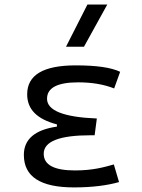

<svg xmlns="http://www.w3.org/2000/svg" viewBox="-20 -815 626 845"><path d="M305.7 9.8C385.7 9.8 452.6 1 503.9 -13.7L481 -91.3C439 -79.6 390.1 -64.9 309.6 -64.9C218.3 -64.9 172.4 -89.4 172.4 -138.2C172.4 -192.9 241.7 -219.7 379.9 -219.7H396.5L406.2 -293.5C259.8 -299.3 187 -328.6 187 -380.4C187 -428.7 232.9 -452.6 324.2 -452.6C384.3 -452.6 436.5 -443.8 482.4 -425.8L508.8 -499C468.8 -518.1 403.8 -527.3 313.5 -527.3C170.4 -527.3 99.6 -484.9 99.6 -399.9C99.6 -334 142.6 -290.5 230.5 -267.6V-257.8C133.3 -243.7 85 -202.1 85 -133.3C85 -37.6 157.7 9.8 305.7 9.8ZM270.5 -609.4H349.6L452.1 -794.9H364.7Z"/></svg>

Font: Cascadia Code SemiLight
Style: Regular
Weight: 350
Monospace: yes
Designer: Aaron Bell
Foundry: Saja Typeworks
Version: Version 2404.023